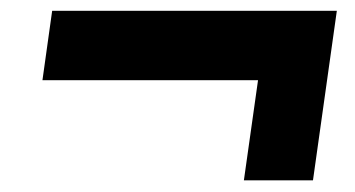

<svg xmlns="http://www.w3.org/2000/svg" viewBox="-20 -490 640 346"><path d="M419.5 -165 445 -345.5H56.5L74 -470.5H587L544 -165Z"/></svg>

Font: Chivo Mono Medium
Style: Italic
Weight: 500
Italic angle: -8.05°
Monospace: yes
Designer: Hector Gatti
Foundry: Omnibus-Type
Version: Version 1.008